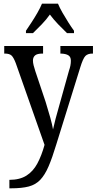

<svg xmlns="http://www.w3.org/2000/svg" viewBox="-20 -786 525 1043"><path d="M31 191Q87 191 123.5 168Q160 145 183 102Q206 59 222 1L66 -442Q54 -474 42.5 -484.5Q31 -495 6 -495H3V-536H214V-495H211Q182 -495 170.5 -485Q159 -475 159 -457Q159 -446 162.5 -431.5Q166 -417 172 -399L228 -232Q242 -187 253 -147.5Q264 -108 268 -83Q274 -111 282 -141Q290 -171 300 -206L355 -403Q360 -417 362.5 -430Q365 -443 365 -456Q365 -477 351.5 -485.5Q338 -494 311 -495H308V-536H485V-495H482Q457 -495 444 -482Q431 -469 416 -420L286 -2Q264 71 244 117.5Q224 164 199 190.5Q174 217 136.5 227Q99 237 40 237H31ZM121 -619Q134 -638 151 -664Q168 -690 183.5 -717Q199 -744 208 -766H295Q304 -744 319.5 -717Q335 -690 351.5 -664Q368 -638 382 -619V-606H344Q321 -628 296 -654Q271 -680 251 -707Q232 -680 207 -654Q182 -628 159 -606H121Z"/></svg>

Font: Noto Serif Armenian Condensed
Style: Regular
Weight: 400
Width: 3
Designer: Monotype Design Team
Foundry: Monotype Imaging Inc.
Version: Version 2.008; ttfautohint (v1.8.4.7-5d5b)